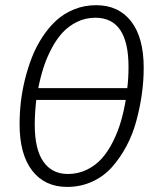

<svg xmlns="http://www.w3.org/2000/svg" viewBox="-20 -716 612 747"><path d="M354 -695.8Q441.4 -695.8 490.2 -632.8Q539.1 -569.8 539.1 -452.1Q539.1 -401.9 532 -350.6Q524.9 -299.3 510.7 -246.6Q496.6 -193.8 472.2 -147.9Q447.8 -102.1 416 -66.2Q384.3 -30.3 339.1 -9.5Q293.9 11.2 241.2 11.2Q154.3 11.2 105.2 -52.2Q56.2 -115.7 56.2 -232.9Q56.2 -274.4 61 -317.9Q65.9 -361.3 77.1 -407Q88.4 -452.6 104.7 -494.1Q121.1 -535.6 145.5 -572.8Q169.9 -609.9 199.7 -637Q229.5 -664.1 269 -679.9Q308.6 -695.8 354 -695.8ZM351.1 -647Q313 -647 280.3 -631.1Q247.6 -615.2 223.6 -589.4Q199.7 -563.5 180.7 -527.3Q161.6 -491.2 149.4 -453.4Q137.2 -415.5 128.9 -373H475.1Q480 -410.2 480 -456.1Q480 -647 351.1 -647ZM244.1 -39.1Q284.2 -39.1 318.4 -55.9Q352.5 -72.8 376.7 -100.1Q400.9 -127.4 419.9 -165.8Q439 -204.1 450.4 -243.7Q461.9 -283.2 469.2 -327.1H121.1Q115.2 -275.9 115.2 -231Q115.2 -135.3 148.7 -87.2Q182.1 -39.1 244.1 -39.1Z"/></svg>

Font: Fira Sans Compressed Light
Style: Italic
Weight: 300
Width: 3
Italic angle: -8°
Designer: Carrois Corporate & Edenspiekermann AG
Foundry: Carrois Corporate GbR & Edenspiekermann AG
Version: Version 4.203;PS 004.203;hotconv 1.0.88;makeotf.lib2.5.64775